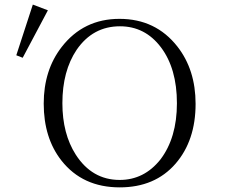

<svg xmlns="http://www.w3.org/2000/svg" viewBox="-20 -850 1040 834"><path d="M499 -768.1Q656.2 -768.1 750.5 -647.9Q829.6 -546.9 829.6 -398.9Q829.6 -239.7 742.7 -139.2Q653.3 -36.1 500 -36.1Q338.9 -36.1 247.1 -152.3Q169.9 -250.5 169.9 -399.9Q169.9 -545.4 248 -646Q342.8 -768.1 499 -768.1ZM501 -735.8Q383.3 -735.8 313 -633.8Q251 -541.5 251 -401.9Q251 -269 309.1 -178.2Q379.9 -68.4 500 -68.4Q606 -68.4 676.8 -157.2Q748.5 -251.5 748.5 -401.4Q748.5 -552.7 678.7 -645Q609.9 -735.8 501 -735.8ZM122.6 -830.1 188 -805.2 78.6 -599.1 50.8 -609.9Z"/></svg>

Font: I.Ming
Style: Regular
Weight: 400
Designer: Ichiten Fonts Project
Version: Version 6.11; Dec 27, 2019